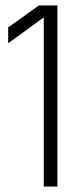

<svg xmlns="http://www.w3.org/2000/svg" viewBox="-20 -686 306 706"><path d="M191 -666V0H141V-622L10 -527V-585L123 -666Z"/></svg>

Font: Khand Light
Style: Regular
Weight: 300
Designer: Devanagari: Sanchit Sawaria, Jyotish Sonowal; Latin: Satya Rajpurohit
Foundry: Indian Type Foundry
Version: Version 1.101;PS 1.0;hotconv 1.0.78;makeotf.lib2.5.61930; tt